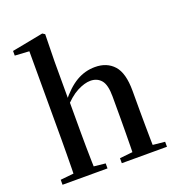

<svg xmlns="http://www.w3.org/2000/svg" viewBox="-144 -930 966 1047"><g transform="rotate(-20 338.5 -406.5)"><path d="M40 0V-29L147 -40H197L301 -29V0ZM116 0Q117 -25 117.5 -66.5Q118 -108 118.5 -153Q119 -198 119 -232V-746L36 -751V-778L218 -813L232 -804L229 -647V-430L231 -417V-232Q231 -198 231.5 -153Q232 -108 233 -66.5Q234 -25 235 0ZM384 0V-29L489 -40H539L646 -29V0ZM458 0Q459 -25 459.5 -66Q460 -107 460.5 -152Q461 -197 461 -232V-359Q461 -427 438 -454Q415 -481 376 -481Q342 -481 298.5 -458.5Q255 -436 205 -379L181 -418H214Q266 -484 316.5 -513.5Q367 -543 425 -543Q494 -543 534 -498.5Q574 -454 574 -351V-232Q574 -197 574.5 -152Q575 -107 575.5 -66Q576 -25 577 0Z"/></g></svg>

Font: Noto Serif TC ExtraLight SemiBold
Style: Regular
Weight: 600
Version: Version 2.003-H1;hotconv 1.1.1;makeotfexe 2.6.0